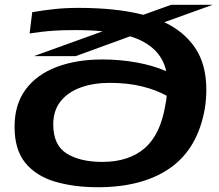

<svg xmlns="http://www.w3.org/2000/svg" viewBox="-20 -775 915 804"><path d="M297 -540H122L410 -644Q358 -649 295 -649Q245 -649 213 -647Q181 -645 156 -642Q131 -639 104 -635L115 -724Q162 -732 208 -737Q254 -742 310 -742Q386 -742 454 -735Q522 -728 580 -713L697 -755H871L668 -682Q751 -643 797.5 -574Q844 -505 844 -399Q844 -381 842.5 -361.5Q841 -342 838 -322Q809 -154 694 -72.5Q579 9 390 9Q289 9 210 -14.5Q131 -38 86 -93Q41 -148 41 -244Q41 -338 87.5 -400.5Q134 -463 217 -494.5Q300 -526 409 -526Q482 -526 551.5 -513.5Q621 -501 676 -477Q653 -583 525 -623ZM203 -254Q203 -167 259.5 -132Q316 -97 408 -97Q520 -97 586.5 -155Q653 -213 673 -339Q677 -356 678 -374Q633 -399 573.5 -413.5Q514 -428 439 -428Q371 -428 317.5 -408.5Q264 -389 233.5 -350.5Q203 -312 203 -254Z"/></svg>

Font: Georama ExtraExtended SemiBold
Style: Italic
Weight: 600
Width: 8
Italic angle: -9°
Designer: Jean-Baptiste Levee
Foundry: Production Type
Version: Version 1.000